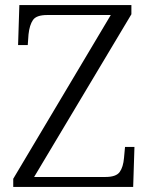

<svg xmlns="http://www.w3.org/2000/svg" viewBox="-20 -734 589 754"><path d="M32 0V-32L415 -675H165Q123 -675 109.5 -655.5Q96 -636 92 -599L89 -557H51L56 -714H496V-678L114 -39H394Q436 -39 450 -58.5Q464 -78 467 -114L471 -157H508L503 0Z"/></svg>

Font: Noto Serif Myanmar Light
Style: Regular
Weight: 300
Designer: Ben Mitchell and the Monotype Design Team
Foundry: Monotype Imaging Inc.
Version: Version 2.106; ttfautohint (v1.8.4.7-5d5b)